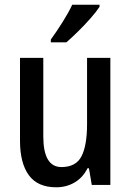

<svg xmlns="http://www.w3.org/2000/svg" viewBox="-20 -786 557 816"><path d="M449 -540V0H370L358 -71H352Q332 -31 297 -10.5Q262 10 219 10Q140 10 102.5 -41.5Q65 -93 65 -188V-540H164V-207Q164 -76 241 -76Q303 -76 326.5 -122Q350 -168 350 -259V-540ZM403 -757Q390 -737 365 -708.5Q340 -680 312 -652.5Q284 -625 262 -606H196V-618Q222 -654 246.5 -693Q271 -732 287 -766H403Z"/></svg>

Font: Noto Sans Georgian Condensed Medium
Style: Regular
Weight: 500
Width: 3
Designer: Monotype Design Team, Akaki Razmadze
Foundry: Google LLC
Version: Version 2.005; ttfautohint (v1.8.4.7-5d5b)